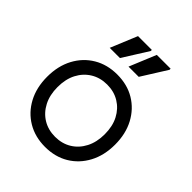

<svg xmlns="http://www.w3.org/2000/svg" viewBox="-205 -848 983 983"><g transform="rotate(45 286.0 -357.0)"><path d="M286 12Q214 12 158.5 -21Q103 -54 71.5 -113Q40 -172 40 -250Q40 -328 71.5 -387Q103 -446 158.5 -479Q214 -512 286 -512Q359 -512 414 -479Q469 -446 500.5 -387Q532 -328 532 -250Q532 -172 500.5 -113Q469 -54 414 -21Q359 12 286 12ZM286 -61Q336 -61 374.5 -84.5Q413 -108 435 -150.5Q457 -193 457 -250Q457 -308 435 -350Q413 -392 374.5 -415.5Q336 -439 286 -439Q236 -439 197.5 -415.5Q159 -392 137 -350Q115 -308 115 -250Q115 -193 137 -150.5Q159 -108 197.5 -84.5Q236 -61 286 -61ZM298 -581 358 -726H458V-718L372 -581ZM162 -581 222 -726H322V-718L236 -581Z"/></g></svg>

Font: Fustat
Style: Regular
Weight: 400
Designer: Mohamed Gaber, Khaled Hosny, Laura Garcia Mut
Foundry: Kief Type Foundry, Alif Type Foundry, Hard Type Foundry
Version: Version 1.007